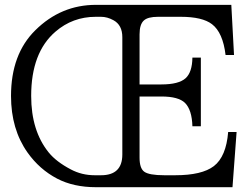

<svg xmlns="http://www.w3.org/2000/svg" viewBox="-20 -780 1040 800"><path d="M948.7 0H379.9Q286.6 0 218.3 -35.6Q144.5 -74.2 94.7 -144.5Q25.9 -241.7 25.9 -379.9Q25.9 -554.2 127 -653.8Q233.9 -759.8 379.9 -759.8H943.8L955.1 -550.8H919.9Q908.7 -644.5 863.3 -679.2Q823.2 -710 732.9 -710H638.7Q596.2 -710 579.6 -694.8Q561.5 -678.7 561.5 -636.7V-428.2H652.8Q724.6 -428.2 753.4 -454.1Q780.8 -479 781.7 -540H816.9V-253.9H781.7Q779.8 -321.8 751 -351.1Q723.6 -377.9 652.8 -377.9H561.5V-123Q561.5 -79.1 580.6 -64.9Q600.6 -49.8 664.6 -49.8H710Q821.3 -49.8 871.1 -87.9Q922.4 -127.4 930.7 -230H965.8ZM374.5 -49.8H400.9Q489.7 -49.8 489.7 -136.2V-625Q489.7 -675.8 452.6 -695.8Q426.8 -710 400.9 -710H378.9Q282.7 -710 210.9 -647.9Q109.9 -561 109.9 -380.4Q109.9 -234.9 183.1 -144.5Q214.4 -106 274.9 -74.2Q320.8 -49.8 374.5 -49.8Z"/></svg>

Font: BIZ UDPMincho
Style: Regular
Weight: 400
Designer: TypeBank Co., Ltd.
Foundry: Morisawa Inc.
Version: Version 1.06